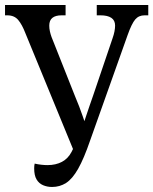

<svg xmlns="http://www.w3.org/2000/svg" viewBox="-22 -734 610 764"><path d="M185 10Q166 10 149.5 3Q133 -4 123.5 -20Q114 -36 114 -64Q114 -69 114.5 -74.5Q115 -80 116 -83Q129 -80 142.5 -78.5Q156 -77 167 -77Q200 -77 224.5 -90Q249 -103 263 -130L288 -181L273 -130L79 -602Q66 -636 50.5 -654.5Q35 -673 7 -673H-2V-714H239V-673H223Q199 -673 186.5 -663Q174 -653 174 -632Q174 -621 176.5 -609.5Q179 -598 183 -587L275 -355Q286 -329 293 -310.5Q300 -292 307 -272Q314 -252 325 -219H303Q314 -252 320.5 -272Q327 -292 333.5 -310.5Q340 -329 349 -355L426 -582Q431 -596 433.5 -609Q436 -622 436 -632Q436 -653 421 -663Q406 -673 378 -673H363V-714H568V-673H553Q530 -673 516 -656.5Q502 -640 486 -595L337 -176Q312 -103 289 -62.5Q266 -22 241 -6Q216 10 185 10Z"/></svg>

Font: Noto Serif Condensed
Style: Regular
Weight: 400
Width: 3
Designer: Monotype Design Team
Foundry: Monotype Imaging Inc.
Version: Version 2.015